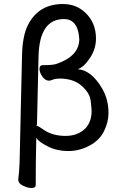

<svg xmlns="http://www.w3.org/2000/svg" viewBox="-20 -738 605 966"><path d="M309.6 -54.2Q373.5 -54.2 411.6 -94.2Q440.9 -127 440.9 -179.2Q440.9 -189.9 436.3 -230.5Q431.6 -271 390.1 -306.9Q348.6 -342.8 279.8 -342.8Q259.8 -342.8 246.3 -337.4Q232.9 -332 226.6 -332Q208 -332 193.4 -352.5Q178.7 -373 178.7 -392.1Q178.7 -410.2 196.8 -410.2Q248.5 -410.2 265.6 -417Q378.9 -456.1 378.9 -542Q372.6 -642.1 301.8 -642.1Q177.7 -642.1 173.8 -452.1L166 -109.9L160.6 -106.9Q168.9 -106.9 199.7 -85Q244.6 -54.2 309.6 -54.2ZM137.7 208Q120.6 208 96.2 196.5Q71.8 185.1 71.8 165Q76.7 130.9 78.6 78.1L90.8 -459Q92.8 -560.1 122.6 -616.2Q176.8 -717.8 296.9 -717.8Q362.8 -717.8 408.7 -674.8Q462.9 -624 462.9 -543.9Q462.9 -491.2 431.9 -445.1Q400.9 -398.9 370.6 -390.1Q439.9 -384.8 493.7 -293Q525.9 -237.8 525.9 -169.9Q525.9 -124 503.4 -78.1Q481 -32.2 429.9 -5.1Q378.9 22 322.8 22Q266.6 22 221.2 -1Q175.8 -23.9 162.6 -43.9Q159.7 64.9 159.7 192.9Q159.7 208 137.7 208Z"/></svg>

Font: LXGW WenKai GB Screen
Style: Regular
Weight: 400
Designer: LXGW / Fontworks Inc.
Foundry: LXGW / Fontworks Inc.
Version: Version 1.321;February 19, 2024;FontCreator 14.0.0.2901 64-b